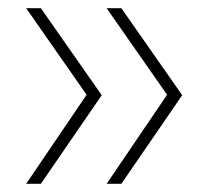

<svg xmlns="http://www.w3.org/2000/svg" viewBox="-20 -514 499 470"><path d="M426 -281 277 -64H241L389 -282L241 -494H277ZM229 -281 80 -64H44L192 -282L44 -494H80Z"/></svg>

Font: Blinker ExtraLight
Style: Regular
Weight: 200
Designer: Juergen Huber
Foundry: supertype
Version: Version 1.017;hotconv 1.0.117;makeotfexe 2.5.65602